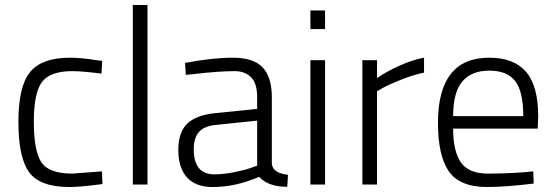

<svg xmlns="http://www.w3.org/2000/svg" viewBox="-20 -742 2232 772"><path d="M261 -510Q306 -510 368 -500L391 -497L388 -446Q309 -456 271 -456Q182 -456 149 -412.5Q116 -369 116 -252.5Q116 -136 146 -90Q176 -44 271 -44L390 -53L392 -2Q303 10 260 10Q141 10 97.5 -49Q54 -108 54 -252Q54 -396 101.5 -453Q149 -510 261 -510Z M514 0V-722H573V0Z M1073 -351V-83Q1077 -46 1138 -39L1135 9Q1058 9 1022 -31Q928 10 834 10Q767 10 732 -28.5Q697 -67 697 -138.5Q697 -210 732.5 -244.5Q768 -279 844 -287L1014 -304V-351Q1014 -407 989.5 -431.5Q965 -456 924 -456Q860 -456 758 -444L727 -441L724 -489Q834 -510 916.5 -510Q999 -510 1036 -471Q1073 -432 1073 -351ZM759 -142Q759 -41 842 -41Q878 -41 921 -49.5Q964 -58 989 -67L1014 -76V-257L851 -240Q802 -236 780.5 -212Q759 -188 759 -142Z M1228 0V-500H1287V0ZM1228 -625V-700H1287V-625Z M1437 0V-500H1496V-428Q1533 -454 1586.5 -478Q1640 -502 1685 -510V-450Q1642 -441 1595 -422.5Q1548 -404 1522 -390L1496 -375V0Z M2094 -50 2124 -53 2126 -4Q2013 10 1935 10Q1827 9 1784 -54Q1741 -117 1741 -248Q1741 -510 1947 -510Q2046 -510 2095 -453.5Q2144 -397 2144 -273L2142 -225H1802Q1802 -133 1833.5 -88.5Q1865 -44 1941.5 -44Q2018 -44 2094 -50ZM1802 -275H2084Q2084 -374 2051.5 -416Q2019 -458 1947.5 -458Q1876 -458 1839 -414.5Q1802 -371 1802 -275Z"/></svg>

Font: Titillium Web[RUS by Daymarius]
Style: Regular
Weight: 300
Designer: Cyrillization by Daymarius
Foundry: Cyrillization by Daymarius
Version: Version 1.002 September 12, 2018